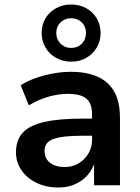

<svg xmlns="http://www.w3.org/2000/svg" viewBox="-20 -823 622 853"><path d="M239 10Q185 10 142.5 -10.5Q100 -31 75.5 -66.5Q51 -102 51 -146Q51 -201 81 -233.5Q111 -266 176 -281Q241 -296 346 -296H405V-220H350Q303 -220 270.5 -216.5Q238 -213 217.5 -205.5Q197 -198 187.5 -185Q178 -172 178 -153Q178 -119 202 -100Q226 -81 268 -81Q302 -81 329 -97Q356 -113 372.5 -140.5Q389 -168 389 -202V-314Q389 -364 363.5 -385Q338 -406 282 -406Q241 -406 197.5 -394Q154 -382 108 -355L72 -444Q101 -463 138 -476Q175 -489 215.5 -496.5Q256 -504 294 -504Q365 -504 414 -482Q463 -460 488 -415Q513 -370 513 -298V0H398V-103H401Q391 -70 368.5 -44.5Q346 -19 313.5 -4.5Q281 10 239 10ZM296 -549Q259 -549 229 -566Q199 -583 182 -612Q165 -641 165 -676Q165 -713 182 -741.5Q199 -770 229 -786.5Q259 -803 296 -803Q333 -803 363 -786.5Q393 -770 410 -741Q427 -712 427 -676Q427 -641 410 -612Q393 -583 363.5 -566Q334 -549 296 -549ZM296 -610Q325 -610 343.5 -629Q362 -648 362 -677Q362 -705 343.5 -723.5Q325 -742 296 -742Q268 -742 249 -723.5Q230 -705 230 -677Q230 -648 249 -629Q268 -610 296 -610Z"/></svg>

Font: Nunito Sans 10pt
Style: Bold
Weight: 700
Designer: Vernon Adams
Foundry: Vernon Adams
Version: Version 3.101;gftools[0.9.27]